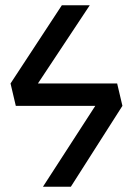

<svg xmlns="http://www.w3.org/2000/svg" viewBox="-20 -709 505 729"><path d="M424.8 -392.1 444.8 -307.1 249 0H143.1L341.8 -307.1H40L20 -392.1L214.8 -689H320.8L124 -392.1Z"/></svg>

Font: FiraGO
Style: Regular
Weight: 400
Designer: bBox Type
Foundry: bBox Type GmbH
Version: Version 1.001;PS 001.001;hotconv 1.0.88;makeotf.lib2.5.64775